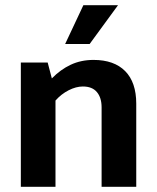

<svg xmlns="http://www.w3.org/2000/svg" viewBox="-20 -717 603 737"><path d="M193 0H60V-477H163L179 -416Q212 -450 251.5 -468.5Q291 -487 339 -487Q418 -487 460.5 -444Q503 -401 503 -319V0H370V-305Q370 -342 352 -363.5Q334 -385 298 -385Q272 -385 243.5 -370.5Q215 -356 193 -331ZM324 -548H230L300 -697H433Z"/></svg>

Font: Mukta Vaani
Style: Bold
Weight: 700
Designer: Noopur Datye, Girish Dalvi, Yashodeep Gholap, Pallavi Karambelkar
Foundry: Ek Type
Version: Version 2.538;PS 1.000;hotconv 16.6.51;makeotf.lib2.5.65220;